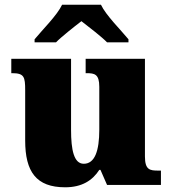

<svg xmlns="http://www.w3.org/2000/svg" viewBox="-20 -786 731 816"><path d="M127 -619V-606H218C239 -628 296 -673 326 -696C356 -673 414 -628 435 -606H526V-619C495 -657 430 -721 409 -766H244C223 -721 158 -657 127 -619ZM257 10C328 10 373 -19 402 -64H407L435 0H664V-61H652C617 -61 596 -64 596 -121V-536H344V-475H348C382 -475 402 -471 402 -417V-235C402 -145 383 -90 336 -90C294 -90 282 -149 282 -234V-536H28V-475H32C83 -475 87 -459 87 -402V-189C87 -56 134 10 257 10Z"/></svg>

Font: Noto Serif Gurmukhi Black
Style: Regular
Weight: 900
Designer: Vaibhav Singh and the Monotype Design Team
Foundry: Monotype Imaging Inc.
Version: Version 2.004